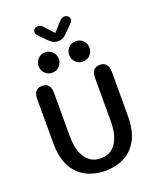

<svg xmlns="http://www.w3.org/2000/svg" viewBox="-176 -1078 970 1190"><g transform="rotate(-20 309.5 -483.0)"><path d="M310 10.5Q242 10.5 186 -17.2Q130 -45 96.8 -105Q63.5 -165 63.5 -262.5V-552.5Q63.5 -619 119 -619Q174.5 -619 174.5 -552.5V-268.5Q174.5 -173.5 210.5 -122.8Q246.5 -72 310 -72Q374 -72 409.5 -122.8Q445 -173.5 445 -268.5V-552.5Q445 -619 500.5 -619Q556 -619 556 -552.5V-262.5Q556 -165 523 -105Q490 -45 434.5 -17.2Q379 10.5 310 10.5ZM208 -673.5Q180 -673.5 160.8 -693Q141.5 -712.5 141.5 -740.5Q141.5 -769 160.8 -788.5Q180 -808 208 -808Q235.5 -808 255 -788.5Q274.5 -769 274.5 -740.5Q274.5 -712.5 255 -693Q235.5 -673.5 208 -673.5ZM410 -673.5Q382 -673.5 362.5 -693Q343 -712.5 343 -740.5Q343 -769 362.5 -788.5Q382 -808 410 -808Q438 -808 457.5 -788.5Q477 -769 477 -740.5Q477 -712.5 457.5 -693Q438 -673.5 410 -673.5ZM417 -922.5 379 -884Q361.5 -865 346.2 -855Q331 -845 309 -845Q286.5 -845 271.2 -855Q256 -865 238.5 -884L201 -922.5Q189.5 -934.5 189.5 -947Q189.5 -959.5 198.5 -967.5Q207.5 -975.5 221.5 -975.5Q234.5 -975.5 243.5 -968.8Q252.5 -962 262 -950.5L309 -899L355.5 -950.5Q365 -961 374 -968.2Q383 -975.5 396 -975.5Q410.5 -975.5 419.5 -967.5Q428.5 -959.5 428.5 -947.5Q428.5 -942 426 -935.8Q423.5 -929.5 417 -922.5Z"/></g></svg>

Font: Sono Monospace Medium
Style: Regular
Weight: 500
Designer: Tyler Finck
Foundry: Tyler Finck
Version: Version 2.112